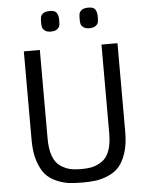

<svg xmlns="http://www.w3.org/2000/svg" viewBox="-62 -988 821 1052"><g transform="rotate(-5 348.5 -462.0)"><path d="M518 -730H606V-241Q606 -174 590 -126Q574 -78 550.5 -51.5Q527 -25 490 -9.5Q453 6 421.5 10Q390 14 348 14Q306 14 274.5 10Q243 6 206.5 -9.5Q170 -25 146.5 -51.5Q123 -78 107 -126Q91 -174 91 -241V-730H179V-244Q179 -128 234 -90Q261 -72 287 -66Q313 -60 348.5 -60Q384 -60 410 -66Q436 -72 463 -90Q518 -127 518 -244ZM297 -854Q295 -844 283 -834.5Q271 -825 248.5 -825Q226 -825 214.5 -834.5Q203 -844 201 -854Q199 -864 199 -881Q199 -898 201 -908.5Q203 -919 214.5 -928.5Q226 -938 253.5 -938Q281 -938 290 -923Q299 -908 299 -886Q299 -864 297 -854ZM509 -854Q507 -844 495 -834.5Q483 -825 460.5 -825Q438 -825 426.5 -834.5Q415 -844 413 -854Q411 -864 411 -881Q411 -898 413 -908.5Q415 -919 426.5 -928.5Q438 -938 465.5 -938Q493 -938 502 -923Q511 -908 511 -886Q511 -864 509 -854Z"/></g></svg>

Font: Sintony
Style: Regular
Weight: 400
Version: Version 001.001